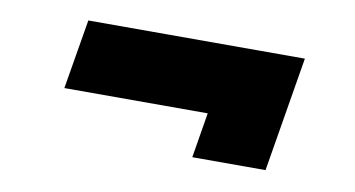

<svg xmlns="http://www.w3.org/2000/svg" viewBox="-40 -477 760 411"><g transform="rotate(10 340.5 -272.0)"><path d="M394 -147.9 410.2 -246.1H98.6L124 -397.5H594.7L553.2 -147.9Z"/></g></svg>

Font: Inter 28pt Black
Style: Italic
Weight: 900
Italic angle: -9.3988°
Designer: Rasmus Andersson
Foundry: rsms
Version: Version 4.001;git-66647c0bb